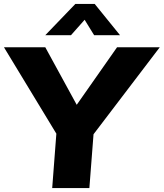

<svg xmlns="http://www.w3.org/2000/svg" viewBox="-48 -951 828 971"><path d="M425 -272 404 0H216L237 -275L-28 -712H181L340 -421L544 -712H760ZM181 -773 333 -931H431L559 -773H428L380 -851L311 -773Z"/></svg>

Font: Muli Black
Style: Italic
Weight: 900
Italic angle: -4.541°
Designer: Vernon Adams
Foundry: Vernon Adams
Version: Version 2.001